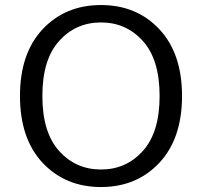

<svg xmlns="http://www.w3.org/2000/svg" viewBox="-20 -735 810 770"><path d="M150.9 -82C211.8 -17.3 289.8 15.1 385 15.1C480.2 15.1 558.2 -17.3 618.9 -82C679.6 -146.8 710 -236.2 710 -350.1C710 -464 679.6 -553.3 618.9 -617.9C558.2 -682.5 480.2 -714.8 385 -714.8C289.8 -714.8 211.8 -682.5 151.1 -617.9C90.4 -553.3 60.1 -464 60.1 -350.1C60.1 -236.2 90.3 -146.8 150.9 -82ZM385 -645C452.2 -645 508.2 -620.2 553 -570.6C597.7 -520.9 620.1 -447.4 620.1 -350.1C620.1 -252.8 597.7 -179.3 553 -129.6C508.2 -80 452.2 -55.2 385 -55.2C317.8 -55.2 261.8 -80 217 -129.6C172.3 -179.3 149.9 -252.8 149.9 -350.1C149.9 -447.4 172.3 -520.9 217 -570.6C261.8 -620.2 317.8 -645 385 -645Z"/></svg>

Font: Numans
Style: Regular
Weight: 400
Designer: Jovanny Lemonad
Foundry: Jovanny Lemonad
Version: Version 001.001